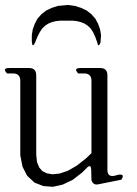

<svg xmlns="http://www.w3.org/2000/svg" viewBox="-27 -757 547 764"><path d="M400.4 -81.1Q400.4 -51.8 428.7 -57.6L443.4 -61.5Q471.7 -66.4 456.1 -42L363.3 -23.4Q343.8 -19.5 336.9 -40L335.9 -79.1Q335.9 -108.4 316.4 -86.9L299.8 -70.3L261.7 -41L222.7 -22.5L183.6 -13.7L145.5 -16.6L110.4 -30.3L81.1 -57.6L62.5 -93.8L53.7 -139.6V-435.5Q53.7 -464.8 24.4 -464.8H1Q-19.5 -486.3 9.8 -486.3H88.9Q117.2 -486.3 117.2 -457V-141.6L120.1 -112.3L128.9 -90.8L141.6 -76.2L159.2 -67.4L181.6 -63.5L210 -66.4L242.2 -77.1L278.3 -97.7L315.4 -127L336.9 -147.5V-435.5Q336.9 -464.8 307.6 -464.8H284.2Q263.7 -486.3 293 -486.3H372.1Q400.4 -486.3 400.4 -457ZM233.4 -674.8H212.9L195.3 -672.9L179.7 -668.9L165 -663.1L153.3 -655.3L141.6 -644.5L131.8 -629.9L122.1 -611.3L112.3 -586.9Q101.6 -564.5 99.6 -591.8V-617.2L103.5 -640.6L111.3 -662.1L122.1 -682.6L137.7 -700.2L156.2 -714.8L178.7 -725.6L203.1 -733.4L244.1 -737.3L271.5 -733.4L295.9 -725.6L318.4 -714.8L336.9 -700.2L352.5 -682.6L363.3 -662.1L371.1 -640.6L375 -617.2L373 -587.9Q364.3 -564.5 359.4 -589.8L351.6 -611.3L342.8 -629.9L333 -644.5L321.3 -655.3L309.6 -663.1L294.9 -668.9L279.3 -672.9L261.7 -674.8Z"/></svg>

Font: B2 Hana
Style: Regular
Weight: 500
Version: 2020-08-05; (max)